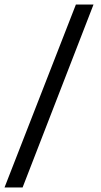

<svg xmlns="http://www.w3.org/2000/svg" viewBox="-33 -749 445 850"><path d="M-13 81 303 -729H381L67 81Z"/></svg>

Font: Mona Sans ExtraLight
Style: Regular
Weight: 400
Version: Version 2.000